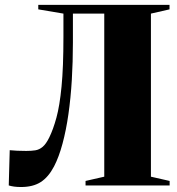

<svg xmlns="http://www.w3.org/2000/svg" viewBox="-20 -763 729 790"><path d="M66.5 6.5Q51 6.5 38.2 4.8Q25.5 3 16 0L20 -145Q36 -143.5 50.8 -142.8Q65.5 -142 88 -142Q109 -142 125.2 -144.5Q141.5 -147 155.5 -158.8Q169.5 -170.5 182.5 -197Q199 -230.5 212.2 -279Q225.5 -327.5 233.2 -406.8Q241 -486 241 -612V-707L137.5 -724.5V-743H677.5V-724.5L601 -707V-36L678 -18.5V0H332V-18.5L409 -36V-707H280V-587.5Q280 -509 275.5 -434.2Q271 -359.5 261.5 -293Q252 -226.5 237.2 -171.8Q222.5 -117 202.5 -78.5Q179.5 -34.5 147.8 -14Q116 6.5 66.5 6.5Z"/></svg>

Font: Merriweather 144pt Black
Style: Regular
Weight: 900
Version: Version 2.100